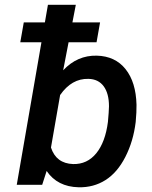

<svg xmlns="http://www.w3.org/2000/svg" viewBox="-20 -770 633 800"><path d="M545.4 -261.7Q535.6 -181.2 502.2 -116Q468.8 -50.8 419.2 -19.5Q369.6 11.7 307.6 10.3Q219.2 8.3 174.3 -57.6L155.8 0H49.8L179.7 -750H295.9L243.2 -477.1Q302.2 -540 383.3 -538.1Q460 -536.1 503.2 -481.9Q546.4 -427.7 548.8 -333.5Q549.3 -304.2 545.4 -261.7ZM434.1 -327.1Q434.1 -380.4 412.1 -410.4Q390.1 -440.4 348.6 -441.4Q278.8 -443.4 230.5 -374L192.4 -155.3Q213.9 -88.9 284.7 -86.4Q343.3 -85 381.1 -131.3Q418.9 -177.7 429.7 -262.2Q433.6 -303.7 434.1 -327.1ZM382.3 -593.8H64.5L79.1 -676.8H397Z"/></svg>

Font: Roboto Medium
Style: Italic
Weight: 500
Italic angle: -12°
Designer: Google
Version: Version 2.134; 2016